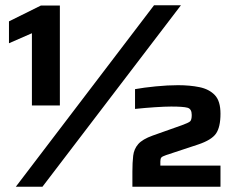

<svg xmlns="http://www.w3.org/2000/svg" viewBox="-20 -708 899 728"><path d="M101 -308V-582L14 -544V-627L135 -687H207V-308ZM40 0 564 -688H666L141 0ZM482 0V-57Q482 -92 485 -117.5Q488 -143 504 -161.5Q520 -180 559 -194L669 -233Q694 -242 700.5 -247.5Q707 -253 707 -272Q707 -295 691 -299.5Q675 -304 629 -304Q606 -304 568 -301.5Q530 -299 492 -295V-370Q525 -376 570.5 -380.5Q616 -385 655 -385Q700 -385 736.5 -377.5Q773 -370 794.5 -347.5Q816 -325 816 -277Q816 -226 799 -201.5Q782 -177 731 -160L610 -120Q595 -115 591.5 -110.5Q588 -106 588 -96V-80H816V0Z"/></svg>

Font: Saira Expanded
Style: Bold
Weight: 700
Width: 7
Designer: Hector Gatti with collaboration of the Omnibus-Type team
Foundry: Omnibus-Type
Version: Version 1.100; ttfautohint (v1.8.3)